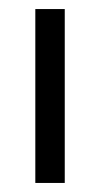

<svg xmlns="http://www.w3.org/2000/svg" viewBox="-20 -404 221 424"><path d="M123 0H58V-384H123Z"/></svg>

Font: Cambay Devanagari
Style: Regular
Weight: 400
Designer: Pooja Saxena
Foundry: Pooja Saxena
Version: Version 1.180;PS 001.180;hotconv 1.0.70;makeotf.lib2.5.58329